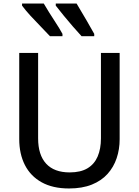

<svg xmlns="http://www.w3.org/2000/svg" viewBox="-20 -1057 789 1088"><path d="M371 11Q279 11 216 -24Q153 -59 121 -122Q89 -185 89 -269V-757H196V-273Q196 -179 241.5 -129.5Q287 -80 375 -80Q437 -80 476 -103.5Q515 -127 533.5 -170.5Q552 -214 552 -273V-757H658V-268Q658 -211 641 -160.5Q624 -110 589.5 -71.5Q555 -33 500.5 -11Q446 11 371 11ZM263 -852Q239 -878 209.5 -908Q180 -938 152.5 -968Q125 -998 105 -1025V-1037H228Q258 -986 288 -940.5Q318 -895 334 -865V-852ZM442 -852Q418 -878 392 -908Q366 -938 341.5 -968Q317 -998 296 -1025V-1037H414Q445 -986 471 -940.5Q497 -895 514 -865V-852Z"/></svg>

Font: Menbere
Style: Regular
Weight: 400
Designer: Aleme Tadesse
Foundry: Sorkin Type Co
Version: Version 1.000